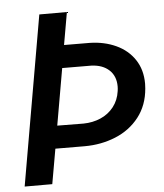

<svg xmlns="http://www.w3.org/2000/svg" viewBox="-52 -757 684 802"><g transform="rotate(-5 290.5 -355.5)"><path d="M160.6 -146.5 134.8 0H19L142.6 -710.9H258.3L234.4 -574.7L342.8 -574.2Q403.3 -572.8 452.1 -550.3Q501 -527.8 529.3 -485.4Q557.6 -442.9 557.6 -384.3Q557.6 -377.9 556.6 -364.3Q550.8 -293.9 512.2 -244.6Q473.6 -195.3 413.3 -170.7Q353 -146 283.2 -146ZM218.3 -479.5 176.8 -241.7 287.1 -240.7Q325.7 -241.2 358.6 -255.4Q391.6 -269.5 413.6 -297.4Q435.5 -325.2 440.9 -363.8Q442.4 -373.5 442.4 -382.8Q442.4 -426.3 415 -451.7Q387.7 -477.1 340.3 -479Z"/></g></svg>

Font: Mardoto Medium
Style: Italic
Weight: 500
Italic angle: -12°
Designer: Christian Robertson, Vahan Hovhannisyan
Foundry: Google
Version: Version 1.000